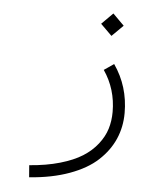

<svg xmlns="http://www.w3.org/2000/svg" viewBox="-51 -496 632 779"><g transform="rotate(5 265.0 -107.0)"><path d="M360.4 -221.2 400.4 -248.5Q460 -162.6 460 -54.2Q460 2.9 438.5 52Q417 101.1 374 140.9Q331.1 180.7 260.3 206.5Q189.5 232.4 96.7 239.3L92.8 190.4Q162.1 185.1 217 169.2Q272 153.3 307.9 130.6Q343.8 107.9 367.4 77.6Q391.1 47.4 401.1 14.9Q411.1 -17.6 411.1 -54.2Q411.1 -147 360.4 -221.2ZM333.5 -406.7 379.4 -452.6 425.3 -406.7 379.4 -361.3Z"/></g></svg>

Font: AzarMehrMonospaced
Style: SerifRegular
Weight: 1
Designer: Amin Abedi
Version: Version 1.00